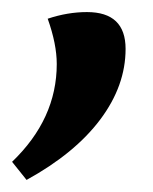

<svg xmlns="http://www.w3.org/2000/svg" viewBox="-24 -166 253 318"><path d="M120 -146Q184 -146 184 -85Q184 -24 142 32Q100 88 20 132L-4 102Q70 31 70 -60Q70 -93 55 -135Q88 -146 120 -146Z"/></svg>

Font: Merienda
Style: Regular
Weight: 400
Designer: Eduardo Rodriguez Tunni
Foundry: Eduardo Rodriguez Tunni
Version: Version 1.001